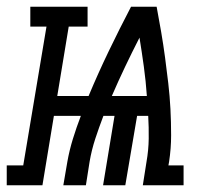

<svg xmlns="http://www.w3.org/2000/svg" viewBox="-83 -550 603 570"><path d="M-63 0V-59H-14L55 -471H7V-530H177V-471H121L87 -265H180Q208 -332 240 -398.5Q272 -465 306 -530H382Q389 -493 395.5 -455Q402 -417 407 -379.5Q412 -342 416.5 -303.5Q421 -265 423 -226.5Q425 -188 425 -148.5Q425 -109 419 -70L417 -59H462V0H341L352 -70Q358 -104 358.5 -138Q359 -172 357 -206H324L289 0H223L257 -206H224Q211 -172 200 -138.5Q189 -105 183 -70L172 0H105L117 -70Q123 -104 133.5 -138Q144 -172 157 -206H77L43 0ZM353 -265Q350 -309 344 -352.5Q338 -396 331 -439Q331 -439 331 -439Q331 -439 331 -439V-438Q309 -395 288.5 -352Q268 -309 249 -265Z"/></svg>

Font: Iosevka Curly Slab Oblique
Style: Regular
Weight: 400
Italic angle: -9°
Monospace: yes
Designer: Belleve Invis
Foundry: Belleve Invis
Version: Version 11.1.0; ttfautohint (v1.8.3)